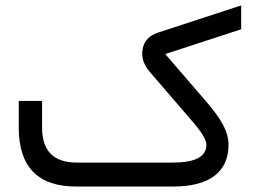

<svg xmlns="http://www.w3.org/2000/svg" viewBox="-20 -684 946 704"><path d="M613.8 0H259.8Q48.8 0 48.8 -215.8V-314H134.3V-216.3Q134.3 -87.9 261.2 -87.9H614.7Q736.8 -87.9 736.8 -153.3Q736.8 -180.7 682.1 -242.7L528.8 -420.9Q501.5 -452.6 501.5 -487.3Q502 -545.9 559.6 -564.5L864.3 -664.1V-576.7L585.9 -485.8L736.3 -311.5Q779.3 -261.7 798.6 -224.9Q817.9 -188 817.9 -153.3Q817.9 -78.6 766.4 -39.3Q714.8 0 613.8 0Z"/></svg>

Font: Shabnam WOL
Style: WOL
Weight: 400
Foundry: DejaVu fonts team - Redesigned by Saber Rastikerdar - Based on Vazir font
Version: Version 5.0.0